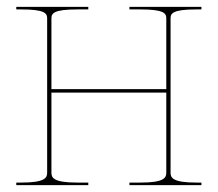

<svg xmlns="http://www.w3.org/2000/svg" viewBox="-20 -540 635 560"><path d="M27.5 -520V-512.5H42.5C111 -512.5 117.5 -501 117.5 -486.5V-36C117.5 -21.5 111 -7.5 42.5 -7.5H27.5V0H237.5V-7.5H205C136.5 -7.5 130 -21.5 130 -36V-270H465V-36C465 -21.5 458.5 -7.5 390 -7.5H357.5V0H567.5V-7.5H552.5C484 -7.5 477.5 -21.5 477.5 -36V-486.5C477.5 -501 484 -512.5 552.5 -512.5H567.5V-520H357.5V-512.5H390C458.5 -512.5 465 -501 465 -486.5V-280H130V-486.5C130 -501 136.5 -512.5 205 -512.5H237.5V-520Z"/></svg>

Font: Znikomit
Style: Regular
Weight: 100
Designer: gluk
Foundry: gluk
Version: Version 0.55